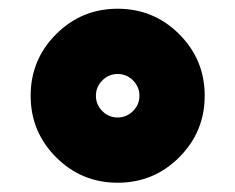

<svg xmlns="http://www.w3.org/2000/svg" viewBox="-20 -752 528 431"><path d="M48.8 -537.1Q48.8 -618.2 106 -675.3Q163.1 -732.4 244.1 -732.4Q325.2 -732.4 382.3 -675.3Q439.5 -618.2 439.5 -537.1Q439.5 -456.1 382.3 -398.9Q325.2 -341.8 244.1 -341.8Q163.1 -341.8 106 -398.9Q48.8 -456.1 48.8 -537.1ZM244.1 -585.9Q224.1 -585.9 209.7 -571.5Q195.3 -557.1 195.3 -537.1Q195.3 -517.1 209.7 -502.7Q224.1 -488.3 244.1 -488.3Q264.2 -488.3 278.6 -502.7Q293 -517.1 293 -537.1Q293 -557.1 278.6 -571.5Q264.2 -585.9 244.1 -585.9Z"/></svg>

Font: Audex
Style: Regular
Weight: 400
Designer: GGBotNet
Foundry: GGBotNet
Version: 1.00